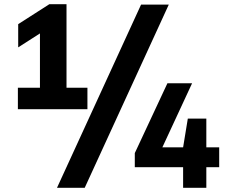

<svg xmlns="http://www.w3.org/2000/svg" viewBox="-20 -830 1080 918"><path d="M171 -321.5V-739L216 -699L67 -603.5V-714.5L216 -810H298V-321.5ZM65.5 -308V-410.5H398V-308ZM252.5 68 654.5 -808H787L385 68ZM624.5 -30.5V-98L780.5 -432H898.5L743.5 -98L732.5 -125.5H1028V-30.5ZM855.5 68V-125.5L878 -263H966.5V68Z"/></svg>

Font: Encode Sans Condensed Thin
Style: Bold
Weight: 700
Version: Version 3.002